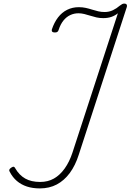

<svg xmlns="http://www.w3.org/2000/svg" viewBox="-20 -1033 728 1070"><path d="M202 17Q162 17 130 6.5Q98 -4 74 -24.5Q50 -45 34 -76Q30 -82 32 -87.5Q34 -93 43 -99Q52 -105 57 -103.5Q62 -102 65 -95Q87 -57 120.5 -38Q154 -19 204 -19Q247 -19 280.5 -38Q314 -57 340.5 -94Q367 -131 384 -183L637 -959Q621 -946 601 -939Q581 -932 555 -932Q535 -932 517.5 -936Q500 -940 483 -945.5Q466 -951 449.5 -955Q433 -959 417 -959Q393 -959 371.5 -949Q350 -939 333.5 -918.5Q317 -898 307 -867Q305 -860 300.5 -856Q296 -852 286 -852Q275 -852 271 -856.5Q267 -861 269 -869Q282 -908 303.5 -936Q325 -964 354.5 -978.5Q384 -993 419 -993Q440 -993 458 -989Q476 -985 493 -979.5Q510 -974 527.5 -970Q545 -966 563 -966Q588 -966 609 -976Q630 -986 647 -1001Q656 -1007 660.5 -1010Q665 -1013 673 -1013Q682 -1013 685.5 -1008Q689 -1003 687 -995L419 -171Q400 -111 369 -69Q338 -27 296.5 -5Q255 17 202 17Z"/></svg>

Font: Playwrite RO Thin
Style: Regular
Weight: 250
Version: Version 1.002